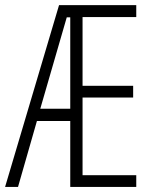

<svg xmlns="http://www.w3.org/2000/svg" viewBox="-20 -734 603 754"><path d="M515.1 0H255.9V-258.8H125L50.8 0H0L211.9 -713.9H515.1V-667H304.2V-397H502.9V-351.1H304.2V-45.9H515.1ZM138.2 -307.1H255.9V-666H242.2Z"/></svg>

Font: TypoPRO Open Sans Condensed
Style: Regular
Weight: 300
Width: 3
Foundry: Ascender Corporation
Version: Version 1.10